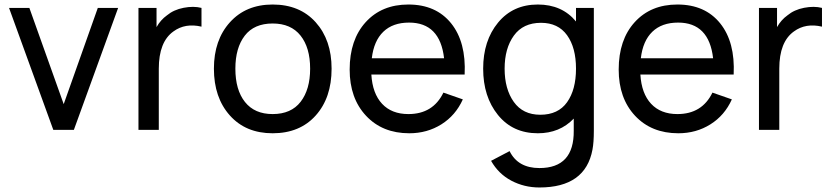

<svg xmlns="http://www.w3.org/2000/svg" viewBox="-20 -575 3684 850"><path d="M216 0 20 -540H110L262 -114L413 -540H503L307 0Z M719 -507Q749 -532 793 -540.5Q837 -549 872 -540V-457Q800 -474 748 -436Q683 -390 683 -271V0H593V-540H673V-455Q691 -487 719 -507Z M1187 15Q1068 15 997.5 -64Q927 -143 927 -271Q927 -398 998 -476.5Q1069 -555 1187 -555Q1307 -555 1377.5 -476.5Q1448 -398 1448 -271Q1448 -142 1377.5 -63.5Q1307 15 1187 15ZM1187 -70Q1269 -70 1311 -124.5Q1353 -179 1353 -271Q1353 -364 1310.5 -417.5Q1268 -471 1187 -471Q1105 -471 1063.5 -417Q1022 -363 1022 -271Q1022 -177 1064.5 -123.5Q1107 -70 1187 -70Z M1624 -245Q1629 -161 1671.5 -115.5Q1714 -70 1788 -70Q1897 -70 1943 -165L2029 -135Q1997 -64 1934 -24.5Q1871 15 1792 15Q1673 15 1600.5 -62.5Q1528 -140 1528 -267Q1528 -399 1599 -477Q1670 -555 1788 -555Q1910 -555 1977 -472Q2044 -389 2037 -245ZM1791 -475Q1719 -475 1677 -434.5Q1635 -394 1626 -317H1946Q1928 -475 1791 -475Z M2530 -540H2609V4Q2609 55 2603 87Q2572 255 2368 255Q2301 255 2244 225Q2187 195 2154 137L2236 94Q2273 169 2368 169Q2522 169 2520 3V-50Q2458 15 2361 15Q2250 15 2184.5 -66Q2119 -147 2119 -271Q2119 -395 2185 -475Q2251 -555 2361 -555Q2468 -555 2530 -480ZM2372 -67Q2451 -67 2490.5 -122.5Q2530 -178 2530 -271Q2530 -364 2490.5 -419Q2451 -474 2375 -474Q2296 -474 2255 -417.5Q2214 -361 2214 -271Q2214 -181 2254.5 -124Q2295 -67 2372 -67Z M2815 -245Q2820 -161 2862.5 -115.5Q2905 -70 2979 -70Q3088 -70 3134 -165L3220 -135Q3188 -64 3125 -24.5Q3062 15 2983 15Q2864 15 2791.5 -62.5Q2719 -140 2719 -267Q2719 -399 2790 -477Q2861 -555 2979 -555Q3101 -555 3168 -472Q3235 -389 3228 -245ZM2982 -475Q2910 -475 2868 -434.5Q2826 -394 2817 -317H3137Q3119 -475 2982 -475Z M3466 -507Q3496 -532 3540 -540.5Q3584 -549 3619 -540V-457Q3547 -474 3495 -436Q3430 -390 3430 -271V0H3340V-540H3420V-455Q3438 -487 3466 -507Z"/></svg>

Font: Manrope Medium
Style: Medium
Weight: 500
Designer: Mikhail Sharanda
Foundry: Mikhail Sharanda
Version: Version 4.000;hotconv 1.0.109;makeotfexe 2.5.65596